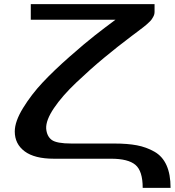

<svg xmlns="http://www.w3.org/2000/svg" viewBox="-20 -763 840 923"><path d="M514 0H239Q146 0 98.5 -35.5Q51 -71 51 -131Q51 -179 91 -244Q131 -309 185 -366.5Q239 -424 314 -490Q389 -556 437 -593.5Q485 -631 535 -668H128V-743H723V-706Q723 -700 721.5 -694Q720 -688 716 -681Q712 -674 708.5 -669Q705 -664 697 -656.5Q689 -649 684 -644.5Q679 -640 668 -631.5Q657 -623 651.5 -619Q646 -615 632.5 -604.5Q619 -594 613 -590Q544 -538 479.5 -484.5Q415 -431 347 -366.5Q279 -302 239.5 -243.5Q200 -185 202 -145Q205 -108 228.5 -90.5Q252 -73 324 -73H530Q593 -73 638 -64.5Q683 -56 722 -34Q761 -12 780.5 31.5Q800 75 800 140H666Q666 59 631 29.5Q596 0 514 0Z"/></svg>

Font: Aneo
Style: Regular
Weight: 400
Designer: Anastasios Pappas
Foundry: Anastasios Pappas
Version: Version 1.000